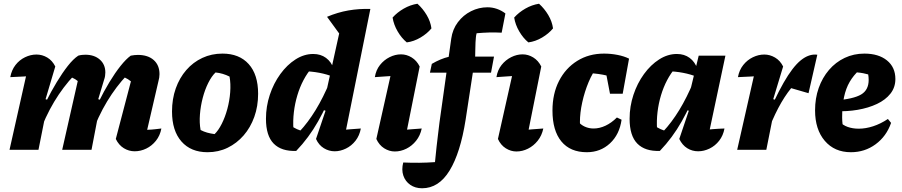

<svg xmlns="http://www.w3.org/2000/svg" viewBox="-20 -802 4831 1028"><path d="M468 -76 455 -135Q479 -197 507.5 -255Q536 -313 566 -362.5Q596 -412 625.5 -449Q655 -486 680 -504Q691 -506 700 -507Q709 -508 718 -508Q772 -508 803 -480.5Q834 -453 834 -405Q834 -396 832.5 -386.5Q831 -377 828 -366L768 -107Q794 -108 810 -110Q826 -112 844 -114Q837 -76 815 -48.5Q793 -21 763 -6.5Q733 8 701 8Q670 8 643 -8.5Q616 -25 600 -58L684 -378L695 -354Q679 -369 665 -378Q651 -387 632 -392L660 -400Q602 -339 553.5 -259Q505 -179 468 -76ZM31 0 136 -468 157 -397Q134 -394 108.5 -392.5Q83 -391 35 -389Q42 -427 63 -454Q84 -481 114 -495.5Q144 -510 175 -510Q206 -510 233 -494Q260 -478 276 -446L224 -271L239 -266L186 0ZM313 0 399 -380 412 -354Q397 -369 382.5 -378Q368 -387 349 -392L378 -400Q318 -337 270 -257Q222 -177 186 -76L173 -135Q196 -197 225 -255Q254 -313 284 -362.5Q314 -412 343 -449Q372 -486 399 -504Q409 -507 419 -508Q429 -509 437 -509Q485 -509 514.5 -483Q544 -457 544 -414Q544 -405 542.5 -395Q541 -385 537 -374L506 -271L521 -266L470 0Z M1091 13Q1002 13 951.5 -44.5Q901 -102 901 -205Q901 -272 921 -328.5Q941 -385 977.5 -427Q1014 -469 1063.5 -492Q1113 -515 1171 -515Q1261 -515 1311.5 -459Q1362 -403 1362 -300Q1362 -233 1341.5 -176Q1321 -119 1284.5 -77Q1248 -35 1199 -11Q1150 13 1091 13ZM1129 -84Q1149 -103 1167 -138.5Q1185 -174 1197 -218Q1209 -262 1212.5 -308Q1216 -354 1209 -392Q1191 -401 1172.5 -406.5Q1154 -412 1134 -414Q1113 -394 1095 -358Q1077 -322 1065.5 -278Q1054 -234 1050.5 -189Q1047 -144 1054 -106Q1071 -97 1089 -92Q1107 -87 1129 -84Z M1818 -34 1790 -104Q1822 -107 1851 -109.5Q1880 -112 1912 -114Q1905 -76 1883.5 -48.5Q1862 -21 1832 -6.5Q1802 8 1772 8Q1741 8 1714 -8.5Q1687 -25 1672 -58L1723 -209L1706 -215L1815 -709L1963 -754ZM1566 6Q1487 9 1445.5 -33Q1404 -75 1404 -166Q1404 -232 1424.5 -294Q1445 -356 1481 -405.5Q1517 -455 1562.5 -484Q1608 -513 1657 -513Q1697 -513 1725.5 -492Q1754 -471 1767 -433L1766 -390Q1695 -419 1602 -421L1650 -439Q1625 -411 1605 -373Q1585 -335 1572 -291.5Q1559 -248 1553.5 -202Q1548 -156 1551 -110L1539 -128Q1554 -118 1570 -110.5Q1586 -103 1604 -100L1583 -97Q1629 -146 1670 -213Q1711 -280 1747 -367L1772 -342Q1732 -239 1683 -152Q1634 -65 1566 6ZM1806 -609 1731 -712Q1788 -736 1845 -746Q1902 -756 1963 -754ZM1889 -772H1890V-771Z M2145 -36 2114 -104Q2148 -107 2178 -109.5Q2208 -112 2238 -114Q2230 -76 2208 -48.5Q2186 -21 2156 -6Q2126 9 2094 9Q2064 9 2037 -8Q2010 -25 1995 -58L2087 -468L2108 -397Q2073 -395 2044.5 -393Q2016 -391 1987 -389Q1993 -427 2014.5 -454Q2036 -481 2066 -496Q2096 -511 2127 -511Q2157 -511 2184 -494.5Q2211 -478 2227 -446ZM2215 -782Q2244 -756 2264.5 -721.5Q2285 -687 2290 -650Q2267 -622 2231.5 -601Q2196 -580 2158 -575Q2130 -598 2109 -634Q2088 -670 2082 -708Q2107 -736 2142 -756Q2177 -776 2215 -782Z M2240 206Q2203 206 2176.5 187.5Q2150 169 2139.5 138Q2129 107 2139 68Q2184 70 2225.5 69.5Q2267 69 2309 66Q2314 17 2317.5 -16.5Q2321 -50 2325 -80Q2329 -110 2333 -146L2396 -595Q2403 -645 2431.5 -683Q2460 -721 2502 -742Q2544 -763 2590 -763Q2616 -763 2640.5 -754.5Q2665 -746 2686 -730L2666 -627Q2631 -629 2598 -628Q2565 -627 2532 -624Q2529 -614 2528 -602Q2527 -590 2526 -575.5Q2525 -561 2525 -541Q2525 -521 2524 -494L2473 -161Q2445 17 2387 111.5Q2329 206 2240 206ZM2282 -413 2292 -460Q2314 -473 2337.5 -483Q2361 -493 2387 -499H2625L2609 -413Z M2796 -36 2765 -104Q2799 -107 2829 -109.5Q2859 -112 2889 -114Q2881 -76 2859 -48.5Q2837 -21 2807 -6Q2777 9 2745 9Q2715 9 2688 -8Q2661 -25 2646 -58L2738 -468L2759 -397Q2724 -395 2695.5 -393Q2667 -391 2638 -389Q2644 -427 2665.5 -454Q2687 -481 2717 -496Q2747 -511 2778 -511Q2808 -511 2835 -494.5Q2862 -478 2878 -446ZM2866 -782Q2895 -756 2915.5 -721.5Q2936 -687 2941 -650Q2918 -622 2882.5 -601Q2847 -580 2809 -575Q2781 -598 2760 -634Q2739 -670 2733 -708Q2758 -736 2793 -756Q2828 -776 2866 -782Z M3122 13Q3033 13 2985.5 -45Q2938 -103 2938 -210Q2938 -300 2973 -368.5Q3008 -437 3070.5 -476Q3133 -515 3214 -515Q3251 -515 3286.5 -508Q3322 -501 3348 -488L3296 -375Q3215 -411 3106 -411L3182 -449Q3153 -414 3131.5 -362.5Q3110 -311 3097.5 -254.5Q3085 -198 3085 -148Q3085 -137 3087.5 -125.5Q3090 -114 3094 -105L3074 -153Q3089 -134 3111 -124Q3133 -114 3158 -114Q3190 -114 3222 -129Q3254 -144 3283 -173L3308 -161Q3297 -82 3246 -34.5Q3195 13 3122 13ZM3246 -300 3210 -488H3348L3314 -300Z M3513 6Q3434 9 3392.5 -33Q3351 -75 3351 -166Q3351 -232 3371.5 -294Q3392 -356 3428 -405.5Q3464 -455 3509.5 -484Q3555 -513 3604 -513Q3644 -513 3672.5 -492Q3701 -471 3714 -433L3713 -390Q3642 -419 3549 -421L3597 -439Q3572 -411 3552 -373Q3532 -335 3519 -291.5Q3506 -248 3500.5 -202Q3495 -156 3498 -110L3486 -128Q3501 -118 3517 -110.5Q3533 -103 3551 -100L3530 -97Q3576 -146 3617 -213Q3658 -280 3694 -367L3719 -342Q3679 -239 3630 -152Q3581 -65 3513 6ZM3764 -33 3737 -104Q3766 -108 3796.5 -110.5Q3827 -113 3859 -114Q3852 -76 3830.5 -48.5Q3809 -21 3779 -6.5Q3749 8 3718 8Q3686 8 3659.5 -8.5Q3633 -25 3617 -58L3668 -209L3651 -215L3721 -504H3864Z M3927 0 4033 -468 4053 -397Q4030 -394 4004.5 -392.5Q3979 -391 3931 -389Q3938 -427 3959.5 -454Q3981 -481 4011 -495.5Q4041 -510 4072 -510Q4102 -510 4129.5 -494Q4157 -478 4173 -446L4120 -271L4136 -266L4083 0ZM4083 -76 4069 -135Q4127 -274 4175.5 -359Q4224 -444 4268 -479.5Q4312 -515 4356 -509L4309 -303L4216 -330Q4180 -286 4147 -223.5Q4114 -161 4083 -76Z M4536 13Q4448 13 4396 -48Q4344 -109 4344 -211Q4344 -276 4363.5 -331Q4383 -386 4418.5 -427.5Q4454 -469 4502.5 -492Q4551 -515 4608 -515Q4684 -515 4729 -478.5Q4774 -442 4774 -379Q4774 -334 4747.5 -300.5Q4721 -267 4675.5 -245.5Q4630 -224 4572 -214Q4514 -204 4452 -207V-264Q4550 -272 4590.5 -296Q4631 -320 4631 -374Q4631 -406 4620 -433L4663 -392Q4633 -404 4601.5 -410Q4570 -416 4537 -415L4580 -426Q4550 -399 4529.5 -364Q4509 -329 4499 -282Q4489 -235 4489 -174Q4489 -155 4491.5 -134.5Q4494 -114 4500 -94L4476 -151Q4492 -132 4518.5 -122.5Q4545 -113 4578 -113Q4615 -113 4655 -126Q4695 -139 4734 -165L4751 -144Q4726 -72 4668 -29.5Q4610 13 4536 13Z"/></svg>

Font: Piazzolla Thin Black
Style: Italic
Weight: 900
Italic angle: -11.3°
Version: Version 2.005